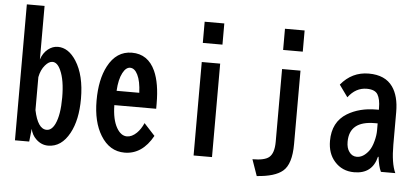

<svg xmlns="http://www.w3.org/2000/svg" viewBox="-58 -959 2617 1207"><g transform="rotate(5 1250.0 -355.5)"><path d="M64.9 -830.1H176.8V-492.2Q190.4 -533.7 220.7 -558.1Q250 -581.1 282.7 -581.1Q350.1 -581.1 398.9 -504.9Q455.6 -416.5 455.6 -268.1Q455.6 -134.3 409.7 -50.3Q359.4 43 274.9 43Q231.9 43 198.2 10.3Q171.4 -15.6 163.6 -53.2L154.8 27.8H64.9ZM176.8 -172.9Q201.2 -55.2 257.3 -55.2Q289.1 -55.2 310.1 -98.6Q337.4 -156.2 337.4 -266.1Q337.4 -375.5 309.1 -437Q288.1 -483.9 257.3 -483.9Q234.4 -483.9 211.4 -457Q185.5 -427.2 176.8 -380.9Z M932.1 -247.1H668Q669.4 -156.2 698.7 -105Q725.6 -58.1 763.7 -58.1Q794.9 -58.1 825.2 -87.4Q850.1 -111.8 867.2 -150.9L936 -76.2Q869.1 44.9 757.3 44.9Q662.6 44.9 606.4 -46.9Q554.2 -131.8 554.2 -266.1Q554.2 -399.4 599.1 -484.4Q651.9 -585 750 -585Q851.6 -585 897.5 -484.4Q932.1 -408.2 932.1 -278.8ZM817.4 -337.9Q814.5 -411.1 794.4 -451.2Q775.4 -489.7 746.6 -489.7Q720.2 -489.7 700.2 -451.7Q678.2 -410.2 674.3 -337.9Z M1188 -818.8H1312V-685.1H1188ZM1191.9 -564.9H1308.1V24.9H1191.9Z M1694.8 -818.8H1818.8V-685.1H1694.8ZM1698.7 -564.9H1814.9V-102.1Q1814.9 25.4 1761.7 69.8Q1712.9 111.3 1598.6 119.1L1562.5 16.1Q1639.2 16.1 1667.5 -7.8Q1698.7 -34.2 1698.7 -106Z M2327.1 -362.8V-374Q2327.1 -429.7 2309.1 -459.5Q2291.5 -487.8 2240.2 -487.8Q2170.9 -487.8 2123 -423.8L2068.8 -499Q2138.7 -584 2244.6 -584Q2348.6 -584 2396 -516.6Q2437 -458.5 2437 -357.9V-151.9Q2437 -35.2 2464.8 24.9H2374Q2357.9 -8.3 2351.1 -67.9H2347.2Q2320.8 42 2206.1 42Q2130.4 42 2082.5 -12.2Q2038.1 -62 2038.1 -141.6Q2038.1 -260.7 2127.9 -315.9Q2205.1 -362.8 2311 -362.8ZM2327.1 -276.9H2309.1Q2148.9 -276.9 2148.9 -145.5Q2148.9 -106 2166 -82.5Q2184.1 -56.2 2214.4 -56.2Q2254.4 -56.2 2288.6 -100.1Q2306.6 -123.5 2317.4 -165Q2327.1 -201.2 2327.1 -231.9Z"/></g></svg>

Font: BIZ UDGothic
Style: Bold
Weight: 700
Monospace: yes
Designer: TypeBank Co., Ltd.
Foundry: Morisawa Inc.
Version: Version 1.05